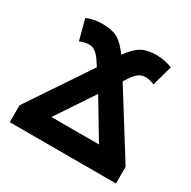

<svg xmlns="http://www.w3.org/2000/svg" viewBox="-128 -671 794 797"><g transform="rotate(30 269.5 -273.0)"><path d="M15 0H524V-80L336 -381L349 -401Q376 -444 409 -444Q422 -444 433 -441Q444 -438 453 -434L480 -531Q445 -546 404 -546Q360 -546 332.5 -530.5Q305 -515 276 -474Q244 -517 217 -531.5Q190 -546 145 -546Q103 -546 70 -531L96 -434Q105 -438 116 -441Q127 -444 141 -444Q172 -444 199 -401L214 -378L15 -81ZM154 -105 274 -285 382 -105Z"/></g></svg>

Font: Noto Sans UI
Style: Bold
Weight: 700
Designer: Monotype Design Team
Foundry: Monotype Imaging Inc.
Version: Version 1.901